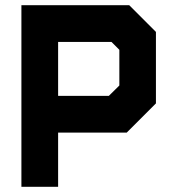

<svg xmlns="http://www.w3.org/2000/svg" viewBox="-20 -720 669 740"><path d="M62.5 0V-700H478L581 -597V-321.5L468.5 -209H204V0ZM133 -71H132.5V-282.5H438.5L514.5 -358.5V-562.5L447.5 -629.5H133ZM204 -350.5H399.5L440 -390.5V-528L409.5 -558.5H204ZM132.5 -282.5V-629.5H447.5L514.5 -562.5V-358.5L438.5 -282.5Z"/></svg>

Font: Tourney Black
Style: Regular
Weight: 900
Version: Version 1.015